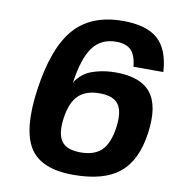

<svg xmlns="http://www.w3.org/2000/svg" viewBox="-83 -794 812 887"><g transform="rotate(10 323.5 -350.0)"><path d="M87.9 -339.8Q116.2 -539.6 195.6 -629.9Q274.9 -720.2 423.3 -720.2Q534.2 -720.2 587.4 -672.6Q640.6 -625 647 -520H506.8Q502 -573.2 478.8 -596.7Q455.6 -620.1 409.2 -620.1Q337.9 -620.1 299.1 -567.4Q260.3 -514.6 243.7 -396Q244.6 -399.4 247.6 -405Q250.5 -410.6 263.9 -425Q277.3 -439.5 296.1 -450.7Q314.9 -461.9 351.3 -470.9Q387.7 -480 432.6 -480Q547.9 -480 596.2 -419.7Q644.5 -359.4 626.5 -230Q608.4 -99.1 535.2 -39.6Q461.9 20 319.3 20Q167.5 20 114.3 -64.9Q61 -149.9 87.9 -339.8ZM374.5 -372.1Q310.1 -372.1 275.4 -338.1Q240.7 -304.2 230.5 -230Q220.2 -155.3 244.9 -121.6Q269.5 -87.9 334.5 -87.9Q399.4 -87.9 433.1 -121.3Q466.8 -154.8 477.5 -230Q487.8 -304.7 463.6 -338.4Q439.5 -372.1 374.5 -372.1Z"/></g></svg>

Font: Fivo Sans
Style: Italic
Weight: 700
Designer: Alexander Slobzheninov
Foundry: Alexander Slobzheninov
Version: 1.0